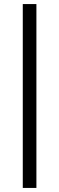

<svg xmlns="http://www.w3.org/2000/svg" viewBox="-20 -763 290 944"><path d="M92 161V-743H159V161Z"/></svg>

Font: Saira SemiCondensed
Style: Regular
Weight: 400
Width: 4
Designer: Hector Gatti with collaboration of the Omnibus-Type team
Foundry: Omnibus-Type
Version: Version 1.101